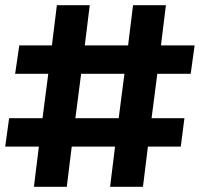

<svg xmlns="http://www.w3.org/2000/svg" viewBox="-20 -716 766 736"><path d="M583 -433 561 -263H687L673 -154H547L528 0H402L421 -154H255L236 0H110L129 -154H0L15 -263H143L165 -433H38L54 -542H179L198 -696H324L305 -542H471L490 -696H616L597 -542H726L711 -433ZM457 -433H291L269 -263H435Z"/></svg>

Font: AmikoBold
Style: Bold
Weight: 700
Designer: Pablo Impallari, Rodrigo Fuenzalida, Andres Torresi
Foundry: Impallari Type
Version: Version 1.000; ttfautohint (v1.3)